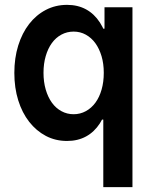

<svg xmlns="http://www.w3.org/2000/svg" viewBox="-20 -570 640 790"><path d="M256 -550Q208.3 -550 168.5 -529.2Q128.7 -508.4 99.8 -471.2Q71 -434 55 -382.7Q39 -331.4 39 -270Q39 -208.6 55 -157.3Q71 -106 100.1 -68.8Q129.2 -31.6 168.6 -10.8Q208 10 256 10Q300 10 334 -8.5Q368 -27 391 -62.5Q414 -98 426 -150.5Q438 -203 438 -270Q438 -338 426 -390Q414 -442 391 -477.5Q368 -513 334 -531.5Q300 -550 256 -550ZM283 -440Q310.3 -440 333.2 -427.3Q356.1 -414.6 372.3 -392.3Q388.5 -369.9 397.8 -338.9Q407 -308 407 -270.3Q407 -232.6 398 -201.3Q389 -170 372.7 -147.7Q356.3 -125.3 333.3 -112.7Q310.2 -100 282.7 -100Q256 -100 232.9 -112.5Q209.8 -124.9 193.5 -147.6Q177.2 -170.3 168.1 -201.6Q159 -233 159 -270.5Q159 -308 168.1 -339.1Q177.1 -370.2 193.4 -392.8Q209.7 -415.2 232.7 -427.6Q255.8 -440 283 -440ZM410 -540V-452H402L424 -250L397 -78H405V200H525V-540Z"/></svg>

Font: CommitMonoV143 ExtLt
Style: Regular
Weight: 200
Monospace: yes
Designer: Eigil Nikolajsen
Foundry: Eigil Nikolajsen
Version: Version 1.143